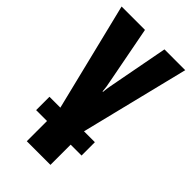

<svg xmlns="http://www.w3.org/2000/svg" viewBox="-221 -546 810 810"><g transform="rotate(45 184.0 -141.5)"><path d="M47.9 79.6H112.8V200.2H253.9V79.6H318.8V0H253.9L373.5 -484.4H249.5L200.7 -226.6Q197.8 -213.4 195.8 -200.4Q193.8 -187.5 192.9 -174.3H190.4Q189.5 -188 187.5 -200.7Q185.5 -213.4 182.6 -227.1L133.3 -484.4H-6.3L112.8 0H47.9Z"/></g></svg>

Font: Roboto Flex
Style: wght 700 wdth 25 opsz 34 GRAD 0.00 slnt 0.00 XTRA 468 XOPQ 96 YOPQ 79 YTLC 514 YTUC 712 YTAS 750 YTDE -203.00 YTFI 738
Weight: 700
Width: 1
Designer: Berlow after Robertson
Foundry: Google
Version: Version 3.100